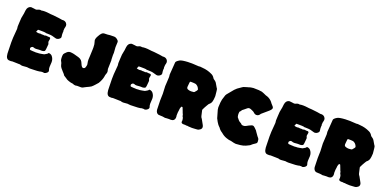

<svg xmlns="http://www.w3.org/2000/svg" viewBox="-8 -1834 5688 2833"><g transform="rotate(20 2836.5 -417.5)"><path d="M324.7 24.4C308.6 24.4 296.9 22.5 288.6 18.6C284.7 16.6 280.8 15.6 277.3 15.6C274.9 15.6 272.9 16.1 271 16.6C271 16.6 184.1 14.2 184.1 14.2C175.8 13.7 167 13.7 158.7 13.7C151.9 13.7 145 14.6 138.7 17.1C129.4 16.6 120.6 16.1 112.8 16.1C77.6 16.1 57.6 -12.2 53.2 -69.3C53.2 -69.3 51.8 -115.2 51.8 -115.2C49.8 -158.7 48.8 -202.6 48.8 -246.6C48.8 -295.4 51.3 -344.2 56.6 -393.6C56.6 -393.6 62 -461.9 62 -461.9C62 -468.3 61.5 -474.1 60.1 -480.5C58.6 -486.3 58.1 -491.7 58.1 -497.1C58.1 -497.1 58.1 -500.5 58.1 -500.5C60.1 -522 61 -543.5 61 -565.4C62 -616.7 66.9 -657.2 75.2 -686.5C79.1 -702.1 81.5 -718.3 82.5 -734.4C82.5 -734.4 85.9 -761.7 85.9 -761.7C91.8 -803.2 112.3 -827.1 147 -833.5C153.3 -833.5 159.7 -833 167 -831.5C176.3 -829.6 185.5 -828.6 194.3 -828.6C204.1 -826.2 213.4 -824.7 221.7 -824.7C233.4 -824.7 243.7 -827.1 252.4 -832.5C255.9 -835 260.7 -837.4 268.1 -838.9C268.1 -838.9 273.4 -839.8 273.4 -839.8C277.8 -841.3 282.7 -841.8 287.6 -841.8C293.5 -841.8 299.3 -840.8 305.7 -838.9C320.8 -842.3 338.9 -843.8 358.9 -843.8C379.9 -843.8 403.3 -841.8 429.2 -838.4C436.5 -838.4 443.8 -837.4 452.1 -835.4C467.3 -835.4 482.9 -834.5 498.5 -832.5C515.6 -831.1 545.4 -827.6 587.9 -822.3C619.1 -816.4 636.7 -813.5 640.6 -813.5C640.6 -813.5 654.8 -814.5 654.8 -814.5C677.2 -814.5 695.3 -806.6 709 -791C719.2 -779.8 724.6 -766.1 724.6 -750.5C724.6 -742.7 723.1 -734.4 720.7 -725.6C717.3 -716.8 715.3 -708 715.3 -699.2C715.3 -689 714.8 -678.7 713.4 -668.5C715.8 -664.1 716.8 -659.2 716.8 -652.8C716.8 -649.4 715.8 -647 714.4 -645.5C714.4 -645.5 714.4 -612.3 714.4 -612.3C714.4 -605 715.3 -598.1 716.8 -591.3C718.3 -584 719.2 -577.6 719.2 -572.3C719.2 -562 714.4 -553.2 705.1 -544.9C695.3 -536.6 686.5 -531.2 678.7 -528.3C670.4 -524.9 663.6 -523.4 657.7 -523.4C651.9 -523.4 646 -524.4 639.6 -526.4C599.6 -540.5 564.5 -547.4 534.2 -547.4C521.5 -547.4 508.8 -547.9 495.6 -548.8C495.6 -548.8 491.2 -548.3 491.2 -548.3C484.9 -548.3 478 -549.8 471.2 -553.2C460 -555.2 431.6 -556.2 386.2 -556.2C386.2 -556.2 358.4 -555.7 358.4 -555.7C356.9 -555.2 355.5 -553.7 354 -551.3C352.5 -548.8 350.1 -543 347.2 -534.7C343.8 -526.4 341.3 -520.5 339.8 -517.6C358.9 -512.2 373.5 -509.8 383.8 -509.8C391.1 -509.8 397.9 -510.7 405.3 -512.2C407.7 -512.7 410.2 -513.2 412.6 -513.2C418 -510.7 425.8 -509.8 436 -509.8C440.9 -509.8 446.8 -510.3 453.1 -510.7C461.9 -509.3 468.3 -508.3 472.2 -508.3C472.2 -508.3 476.6 -508.3 476.6 -508.3C481 -508.3 485.8 -509.8 490.7 -513.2C494.1 -513.7 497.1 -513.7 500.5 -513.7C511.7 -513.7 523.4 -512.2 535.6 -509.8C539.1 -510.3 542.5 -510.7 545.4 -510.7C561.5 -510.7 569.3 -503.4 569.3 -488.8C569.3 -482.4 567.9 -475.1 565.4 -467.8C563 -460.4 561.5 -453.1 561.5 -446.3C561.5 -437 564 -428.2 568.8 -419.9C571.8 -415.5 573.2 -411.1 573.2 -406.7C571.8 -394.5 570.8 -382.8 570.3 -370.6C569.8 -356.4 568.4 -342.3 566.4 -328.1C564.5 -314 562 -303.7 558.6 -296.9C551.3 -291 543.5 -287.1 534.7 -285.6C525.9 -283.7 520 -282.7 517.1 -282.7C506.8 -282.7 497.6 -283.2 489.3 -283.7C480 -283.2 472.7 -283.2 466.3 -283.2C460.9 -283.2 455.6 -282.7 450.2 -281.7C442.9 -280.3 433.6 -279.8 423.3 -279.8C408.2 -279.8 396 -282.2 386.7 -287.1C381.8 -288.6 377 -289.6 372.1 -289.6C365.7 -289.6 359.4 -287.1 353.5 -282.2C344.2 -275.4 339.4 -267.6 339.4 -258.8C339.4 -254.9 340.3 -250.5 341.8 -246.1C344.7 -239.7 348.1 -235.8 351.6 -235.4C355 -234.9 357.9 -234.4 360.4 -234.4C364.7 -234.4 369.6 -233.9 374.5 -233.4C379.4 -232.4 384.8 -231.9 390.6 -231.9C401.4 -231.9 410.6 -231.4 418.9 -231C426.8 -230 433.1 -229.5 438.5 -229.5C447.8 -229.5 459 -230.5 471.7 -231.9C479 -232.4 483.4 -232.4 485.8 -232.4C485.8 -232.4 488.3 -231.9 488.3 -231.9C498.5 -232.4 509.8 -233.9 522.9 -237.3C536.1 -240.7 550.3 -243.2 565.9 -245.6C571.3 -248 577.6 -251.5 584 -255.9C590.3 -260.3 596.2 -263.7 602.1 -266.6C607.9 -269 612.8 -274.4 617.2 -281.7C619.1 -285.2 622.6 -286.6 627.4 -286.6C636.2 -286.6 646 -283.7 657.2 -278.3C665.5 -273.9 672.4 -268.6 677.7 -262.2C698.2 -237.8 708.5 -208.5 708.5 -174.8C708 -161.1 707.5 -147.5 706.1 -133.3C704.6 -121.1 704.1 -108.9 704.1 -96.7C704.1 -78.1 707 -61 713.4 -45.9C714.8 -42.5 715.3 -39.1 715.3 -35.6C715.3 -26.9 710.9 -18.1 702.6 -9.8C691.4 1.5 677.7 9.3 661.1 13.2C652.8 12.7 645 11.7 636.7 9.3C627.4 9.8 619.6 10.3 613.3 10.3C606.9 10.3 601.1 11.7 595.7 14.6C582.5 16.1 571.8 17.6 564.5 18.6C556.6 19.5 551.8 20 549.8 20C538.1 20 520.5 20.5 496.6 22C472.7 23.4 453.1 23.9 438 23.9C427.2 23.9 416 22.9 404.3 21C401.9 19.5 399.4 19 396 19C389.6 19 381.8 19.5 372.6 20.5C354 22.9 337.9 24.4 324.7 24.4Z M1111.3 17.6C1106 15.6 1099.6 14.6 1092.8 14.6C1087.4 14.6 1082 13.7 1076.7 12.2C1055.2 6.8 1035.2 -0.5 1016.1 -8.8C1003.9 -15.1 992.7 -22.9 981.9 -31.2C970.7 -39.6 963.4 -43.9 960 -45.4C956.5 -46.4 954.1 -47.4 953.1 -48.8C940.9 -67.4 926.3 -84.5 910.2 -100.6C897 -113.8 885.3 -127.4 874.5 -142.1C863.3 -156.7 856 -173.8 852.1 -192.9C850.6 -204.1 847.2 -213.9 841.8 -223.1C832 -238.3 826.7 -252.4 825.7 -265.1C824.2 -277.8 823.7 -289.1 823.7 -298.3C823.7 -305.7 824.2 -313 824.7 -320.3C824.7 -335.9 829.6 -348.6 839.4 -358.4C843.3 -361.8 847.2 -365.7 850.6 -369.6C860.4 -380.9 870.6 -390.1 881.8 -397.5C892.6 -404.3 905.3 -407.7 920.4 -407.7C953.6 -406.2 993.2 -397.9 1039.6 -382.8C1039.6 -382.8 1055.2 -378.4 1055.2 -378.4C1075.7 -372.1 1091.8 -362.8 1103.5 -350.1C1114.7 -337.4 1124 -321.8 1130.4 -303.2C1144 -269.5 1158.2 -252.4 1172.4 -252.4C1190.9 -252.4 1202.6 -261.7 1207 -279.8C1212.4 -295.9 1215.3 -309.1 1215.3 -319.3C1215.3 -326.2 1214.4 -333.5 1211.9 -341.8C1208 -358.4 1206.1 -375.5 1206.1 -393.6C1206.1 -402.8 1206.5 -411.6 1207.5 -420.9C1208 -430.2 1208.5 -439 1209 -447.8C1209 -456.5 1210.4 -494.1 1213.4 -560.1C1213.4 -560.1 1213.9 -588.9 1213.9 -588.9C1213.9 -624 1210 -652.3 1201.7 -674.3C1197.8 -684.6 1195.8 -693.8 1195.8 -703.1C1195.8 -709.5 1196.8 -715.3 1198.7 -721.7C1203.1 -736.8 1209 -751 1217.3 -764.6C1242.7 -813 1267.1 -837.4 1291 -837.4C1291 -837.4 1292 -837.4 1292 -837.4C1335.4 -837.9 1365.7 -839.8 1381.8 -843.3C1386.7 -844.2 1407.7 -844.7 1445.3 -844.7C1456.5 -844.7 1466.8 -842.3 1476.6 -837.4C1490.7 -831.1 1502.9 -821.3 1513.7 -808.1C1519 -801.3 1522 -793.5 1522 -785.2C1522 -771.5 1521.5 -758.8 1520.5 -747.1C1519 -732.9 1518.6 -718.3 1518.6 -704.1C1519 -689 1520 -673.3 1522 -658.2C1523.9 -640.6 1524.9 -627 1524.9 -617.7C1524.9 -617.7 1522.9 -583 1522.9 -583C1522.9 -541.5 1523.4 -518.1 1524.9 -513.7C1526.4 -508.8 1526.9 -503.9 1527.3 -499.5C1524.9 -426.8 1523.9 -381.8 1523.4 -364.7C1523.4 -359.4 1524.4 -353.5 1526.9 -348.1C1530.3 -337.4 1531.7 -328.1 1531.7 -320.8C1531.7 -308.6 1528.8 -296.9 1523.4 -285.2C1518.1 -272 1514.6 -257.3 1513.2 -242.2C1507.8 -207 1492.2 -168 1466.8 -125.5C1460.4 -116.2 1447.3 -101.6 1428.2 -82C1413.1 -64.9 1398.4 -50.8 1384.8 -39.6C1374.5 -32.2 1363.3 -26.4 1351.1 -21C1346.7 -19 1341.8 -17.1 1336.9 -14.6C1332 -12.2 1326.7 -9.8 1321.3 -7.3C1311.5 -3.4 1301.8 1.5 1292.5 7.3C1274.4 19.5 1258.8 25.9 1245.6 25.9C1245.6 25.9 1181.2 25.4 1181.2 25.4C1172.4 27.8 1163.6 29.3 1154.8 29.3C1139.6 29.3 1125.5 25.4 1111.3 17.6Z M1905.3 24.4C1889.2 24.4 1877.4 22.5 1869.1 18.6C1865.2 16.6 1861.3 15.6 1857.9 15.6C1855.5 15.6 1853.5 16.1 1851.6 16.6C1851.6 16.6 1764.6 14.2 1764.6 14.2C1756.3 13.7 1747.6 13.7 1739.3 13.7C1732.4 13.7 1725.6 14.6 1719.2 17.1C1710 16.6 1701.2 16.1 1693.4 16.1C1658.2 16.1 1638.2 -12.2 1633.8 -69.3C1633.8 -69.3 1632.3 -115.2 1632.3 -115.2C1630.4 -158.7 1629.4 -202.6 1629.4 -246.6C1629.4 -295.4 1631.8 -344.2 1637.2 -393.6C1637.2 -393.6 1642.6 -461.9 1642.6 -461.9C1642.6 -468.3 1642.1 -474.1 1640.6 -480.5C1639.2 -486.3 1638.7 -491.7 1638.7 -497.1C1638.7 -497.1 1638.7 -500.5 1638.7 -500.5C1640.6 -522 1641.6 -543.5 1641.6 -565.4C1642.6 -616.7 1647.5 -657.2 1655.8 -686.5C1659.7 -702.1 1662.1 -718.3 1663.1 -734.4C1663.1 -734.4 1666.5 -761.7 1666.5 -761.7C1672.4 -803.2 1692.9 -827.1 1727.5 -833.5C1733.9 -833.5 1740.2 -833 1747.6 -831.5C1756.8 -829.6 1766.1 -828.6 1774.9 -828.6C1784.7 -826.2 1793.9 -824.7 1802.2 -824.7C1814 -824.7 1824.2 -827.1 1833 -832.5C1836.4 -835 1841.3 -837.4 1848.6 -838.9C1848.6 -838.9 1854 -839.8 1854 -839.8C1858.4 -841.3 1863.3 -841.8 1868.2 -841.8C1874 -841.8 1879.9 -840.8 1886.2 -838.9C1901.4 -842.3 1919.4 -843.8 1939.5 -843.8C1960.4 -843.8 1983.9 -841.8 2009.8 -838.4C2017.1 -838.4 2024.4 -837.4 2032.7 -835.4C2047.9 -835.4 2063.5 -834.5 2079.1 -832.5C2096.2 -831.1 2126 -827.6 2168.5 -822.3C2199.7 -816.4 2217.3 -813.5 2221.2 -813.5C2221.2 -813.5 2235.4 -814.5 2235.4 -814.5C2257.8 -814.5 2275.9 -806.6 2289.6 -791C2299.8 -779.8 2305.2 -766.1 2305.2 -750.5C2305.2 -742.7 2303.7 -734.4 2301.3 -725.6C2297.9 -716.8 2295.9 -708 2295.9 -699.2C2295.9 -689 2295.4 -678.7 2293.9 -668.5C2296.4 -664.1 2297.4 -659.2 2297.4 -652.8C2297.4 -649.4 2296.4 -647 2294.9 -645.5C2294.9 -645.5 2294.9 -612.3 2294.9 -612.3C2294.9 -605 2295.9 -598.1 2297.4 -591.3C2298.8 -584 2299.8 -577.6 2299.8 -572.3C2299.8 -562 2294.9 -553.2 2285.6 -544.9C2275.9 -536.6 2267.1 -531.2 2259.3 -528.3C2251 -524.9 2244.1 -523.4 2238.3 -523.4C2232.4 -523.4 2226.6 -524.4 2220.2 -526.4C2180.2 -540.5 2145 -547.4 2114.7 -547.4C2102.1 -547.4 2089.4 -547.9 2076.2 -548.8C2076.2 -548.8 2071.8 -548.3 2071.8 -548.3C2065.4 -548.3 2058.6 -549.8 2051.8 -553.2C2040.5 -555.2 2012.2 -556.2 1966.8 -556.2C1966.8 -556.2 1939 -555.7 1939 -555.7C1937.5 -555.2 1936 -553.7 1934.6 -551.3C1933.1 -548.8 1930.7 -543 1927.7 -534.7C1924.3 -526.4 1921.9 -520.5 1920.4 -517.6C1939.5 -512.2 1954.1 -509.8 1964.4 -509.8C1971.7 -509.8 1978.5 -510.7 1985.8 -512.2C1988.3 -512.7 1990.7 -513.2 1993.2 -513.2C1998.5 -510.7 2006.3 -509.8 2016.6 -509.8C2021.5 -509.8 2027.3 -510.3 2033.7 -510.7C2042.5 -509.3 2048.8 -508.3 2052.7 -508.3C2052.7 -508.3 2057.1 -508.3 2057.1 -508.3C2061.5 -508.3 2066.4 -509.8 2071.3 -513.2C2074.7 -513.7 2077.6 -513.7 2081.1 -513.7C2092.3 -513.7 2104 -512.2 2116.2 -509.8C2119.6 -510.3 2123 -510.7 2126 -510.7C2142.1 -510.7 2149.9 -503.4 2149.9 -488.8C2149.9 -482.4 2148.4 -475.1 2146 -467.8C2143.6 -460.4 2142.1 -453.1 2142.1 -446.3C2142.1 -437 2144.5 -428.2 2149.4 -419.9C2152.3 -415.5 2153.8 -411.1 2153.8 -406.7C2152.3 -394.5 2151.4 -382.8 2150.9 -370.6C2150.4 -356.4 2148.9 -342.3 2147 -328.1C2145 -314 2142.6 -303.7 2139.2 -296.9C2131.8 -291 2124 -287.1 2115.2 -285.6C2106.4 -283.7 2100.6 -282.7 2097.7 -282.7C2087.4 -282.7 2078.1 -283.2 2069.8 -283.7C2060.5 -283.2 2053.2 -283.2 2046.9 -283.2C2041.5 -283.2 2036.1 -282.7 2030.8 -281.7C2023.4 -280.3 2014.2 -279.8 2003.9 -279.8C1988.8 -279.8 1976.6 -282.2 1967.3 -287.1C1962.4 -288.6 1957.5 -289.6 1952.6 -289.6C1946.3 -289.6 1939.9 -287.1 1934.1 -282.2C1924.8 -275.4 1919.9 -267.6 1919.9 -258.8C1919.9 -254.9 1920.9 -250.5 1922.4 -246.1C1925.3 -239.7 1928.7 -235.8 1932.1 -235.4C1935.5 -234.9 1938.5 -234.4 1940.9 -234.4C1945.3 -234.4 1950.2 -233.9 1955.1 -233.4C1960 -232.4 1965.3 -231.9 1971.2 -231.9C1981.9 -231.9 1991.2 -231.4 1999.5 -231C2007.3 -230 2013.7 -229.5 2019 -229.5C2028.3 -229.5 2039.6 -230.5 2052.2 -231.9C2059.6 -232.4 2064 -232.4 2066.4 -232.4C2066.4 -232.4 2068.8 -231.9 2068.8 -231.9C2079.1 -232.4 2090.3 -233.9 2103.5 -237.3C2116.7 -240.7 2130.9 -243.2 2146.5 -245.6C2151.9 -248 2158.2 -251.5 2164.6 -255.9C2170.9 -260.3 2176.8 -263.7 2182.6 -266.6C2188.5 -269 2193.4 -274.4 2197.8 -281.7C2199.7 -285.2 2203.1 -286.6 2208 -286.6C2216.8 -286.6 2226.6 -283.7 2237.8 -278.3C2246.1 -273.9 2252.9 -268.6 2258.3 -262.2C2278.8 -237.8 2289.1 -208.5 2289.1 -174.8C2288.6 -161.1 2288.1 -147.5 2286.6 -133.3C2285.2 -121.1 2284.7 -108.9 2284.7 -96.7C2284.7 -78.1 2287.6 -61 2293.9 -45.9C2295.4 -42.5 2295.9 -39.1 2295.9 -35.6C2295.9 -26.9 2291.5 -18.1 2283.2 -9.8C2272 1.5 2258.3 9.3 2241.7 13.2C2233.4 12.7 2225.6 11.7 2217.3 9.3C2208 9.8 2200.2 10.3 2193.8 10.3C2187.5 10.3 2181.6 11.7 2176.3 14.6C2163.1 16.1 2152.3 17.6 2145 18.6C2137.2 19.5 2132.3 20 2130.4 20C2118.7 20 2101.1 20.5 2077.1 22C2053.2 23.4 2033.7 23.9 2018.6 23.9C2007.8 23.9 1996.6 22.9 1984.9 21C1982.4 19.5 1980 19 1976.6 19C1970.2 19 1962.4 19.5 1953.1 20.5C1934.6 22.9 1918.5 24.4 1905.3 24.4Z M2928.2 26.4C2922.9 24.4 2917.5 23.4 2911.1 23.4C2907.2 23.4 2903.8 23.4 2901.4 23.9C2898.4 24.4 2896.5 24.9 2895 24.9C2892.1 24.9 2888.7 24.4 2885.3 22.9C2881.8 21.5 2877.9 21 2874.5 21C2874.5 21 2870.1 21.5 2870.1 21.5C2870.1 21.5 2855.5 22 2855.5 22C2827.1 22 2813 13.2 2813 -4.9C2813 -8.8 2813.5 -13.2 2814.9 -17.6C2814.9 -17.6 2815.4 -23.4 2815.4 -23.4C2815.4 -35.6 2813 -50.3 2808.6 -66.4C2799.3 -79.1 2794.4 -89.8 2794.4 -98.6C2794.4 -102.1 2793.5 -107.4 2791 -114.3C2788.6 -121.1 2786.1 -125.5 2783.7 -127.4C2779.8 -138.7 2776.4 -148.4 2772.9 -156.7C2766.1 -172.9 2759.8 -188.5 2754.4 -203.6C2752.9 -210 2749.5 -212.9 2745.1 -212.9C2745.1 -212.9 2742.2 -212.4 2742.2 -212.4C2742.2 -212.4 2736.8 -213.9 2736.8 -213.9C2736.8 -213.9 2735.4 -213.4 2735.4 -213.4C2731 -210 2727.5 -204.1 2725.1 -194.8C2719.7 -182.6 2717.3 -168.5 2717.3 -152.3C2717.3 -142.1 2715.3 -129.4 2711.9 -114.3C2711.4 -102.1 2710.9 -91.8 2710.9 -83C2710.9 -83 2710.4 -67.4 2710.4 -67.4C2711.9 -62 2712.9 -56.2 2712.9 -50.8C2712.9 -50.8 2713.4 -39.1 2713.4 -39.1C2713.4 -18.1 2707.5 -2.4 2695.3 8.8C2684.1 18.6 2669.4 23.4 2650.4 23.4C2646 23.4 2641.1 22.9 2636.2 22.5C2630.9 22 2625.5 22 2620.1 22C2612.8 22 2606 22.5 2599.1 22.9C2592.3 23.4 2585.4 23.9 2579.1 23.9C2579.1 23.9 2560.1 25.9 2560.1 25.9C2554.7 25.9 2550.3 24.9 2545.9 22.9C2529.8 19.5 2508.8 17.6 2482.9 17.6C2473.6 17.6 2464.4 17.1 2455.1 15.6C2431.2 8.8 2416 -11.2 2410.6 -44.4C2410.6 -44.4 2406.7 -187.5 2406.7 -187.5C2406.7 -208 2407.2 -228.5 2408.2 -249C2409.2 -264.6 2409.7 -280.3 2409.7 -296.4C2409.7 -318.4 2408.7 -340.8 2406.7 -363.3C2405.3 -380.9 2404.3 -398.4 2404.3 -416C2404.3 -438.5 2405.8 -460.9 2408.2 -482.9C2410.6 -508.8 2412.1 -535.2 2412.1 -561.5C2411.6 -567.9 2411.1 -574.7 2410.2 -581.1C2408.7 -587.4 2408.2 -594.2 2408.2 -600.6C2408.2 -606.4 2410.2 -629.9 2413.6 -671.4C2418.5 -719.7 2420.9 -753.4 2420.9 -773.4C2420.9 -781.2 2421.4 -788.1 2422.4 -794.4C2424.8 -808.1 2441.9 -824.2 2473.6 -842.8C2493.7 -854 2536.1 -861.3 2602.1 -864.7C2602.1 -864.7 2612.3 -864.3 2612.3 -864.3C2630.9 -864.7 2645.5 -865.2 2656.7 -865.2C2665 -865.2 2671.4 -865.2 2675.3 -864.7C2706.1 -862.3 2737.3 -860.4 2768.6 -859.4C2774.4 -859.4 2780.3 -859.9 2786.1 -861.3C2786.1 -861.3 2790 -861.8 2790 -861.8C2796.4 -861.8 2810.5 -860.4 2832.5 -857.4C2883.3 -854 2931.6 -841.3 2977.5 -819.3C3001.5 -809.6 3020.5 -792.5 3034.2 -767.6C3038.6 -760.7 3044.9 -754.9 3053.7 -750.5C3061.5 -745.6 3067.4 -741.2 3071.8 -736.8C3083 -726.1 3089.8 -717.3 3092.3 -710.9C3092.3 -710.9 3125.5 -654.3 3125.5 -654.3C3130.9 -648.9 3135.3 -641.6 3137.7 -631.3C3140.1 -621.1 3141.6 -612.3 3141.6 -605.5C3141.6 -591.3 3143.1 -578.6 3145.5 -567.4C3147.9 -555.7 3149.4 -543 3149.4 -529.8C3149.4 -529.8 3147.9 -507.3 3147.9 -507.3C3147.5 -485.4 3144 -463.9 3138.7 -442.9C3133.3 -421.9 3120.6 -403.8 3100.6 -388.2C3100.1 -387.7 3099.1 -386.7 3098.1 -386.2C3096.7 -385.7 3090.8 -376 3080.6 -357.9C3065.4 -332.5 3051.3 -306.6 3039.1 -279.8C3037.6 -277.3 3037.1 -274.4 3037.1 -271C3037.1 -266.6 3039.6 -256.3 3043.9 -240.7C3053.2 -191.9 3061.5 -164.1 3068.8 -157.2C3072.8 -153.8 3080.1 -141.6 3090.8 -121.1C3101.6 -100.6 3111.3 -83 3120.1 -67.9C3127.4 -56.6 3130.9 -44.9 3130.9 -32.7C3130.9 -15.6 3123 -2 3107.4 7.8C3092.3 19 3079.6 24.4 3068.8 24.4C3060.5 24.4 3048.3 25.4 3031.2 26.9C3014.2 28.3 2999 29.3 2985.4 29.3C2975.1 29.3 2956.1 28.3 2928.2 26.4ZM2814.5 -475.6C2826.2 -475.6 2834.5 -477.5 2839.4 -481C2862.3 -505.9 2874 -521.5 2874.5 -526.9C2874.5 -526.9 2875 -531.2 2875 -531.2C2875 -533.7 2874.5 -535.6 2873.5 -537.6C2865.2 -560.5 2852.1 -578.1 2834.5 -589.4C2827.1 -595.7 2817.9 -599.6 2807.6 -601.1C2790.5 -603.5 2768.1 -604.5 2740.7 -604.5C2735.4 -604.5 2731.4 -604 2728 -602.5C2724.6 -601.1 2721.2 -577.1 2717.8 -530.8C2717.3 -525.4 2716.8 -521 2716.8 -516.6C2716.8 -504.9 2719.2 -496.6 2724.6 -492.2C2728 -486.8 2737.3 -482.4 2752.4 -478.5C2764.2 -475.1 2776.4 -473.6 2789.6 -473.6C2797.4 -473.6 2805.7 -474.1 2814.5 -475.6Z M3591.8 12.7C3571.8 12.7 3546.4 7.3 3516.1 -3.9C3485.4 -14.6 3456.5 -31.7 3429.7 -55.7C3401.9 -72.8 3381.8 -91.8 3368.7 -113.8C3365.2 -118.7 3360.8 -123 3355.5 -126.5C3345.2 -134.8 3331.1 -153.3 3313 -183.1C3307.1 -193.4 3301.8 -203.1 3296.9 -213.4C3292 -223.6 3289.1 -229.5 3287.6 -231C3286.1 -232.4 3274.4 -272.9 3252.4 -353C3249.5 -372.6 3248 -384.8 3247.6 -390.1C3249.5 -449.7 3253.4 -491.7 3259.8 -515.6C3268.1 -537.6 3273.9 -555.7 3276.9 -569.8C3279.8 -584 3285.6 -597.2 3294.4 -609.4C3313.5 -634.3 3341.8 -668 3378.4 -710.9C3399.4 -734.4 3423.8 -753.9 3450.7 -770C3460 -776.4 3469.2 -782.7 3478.5 -789.1C3488.8 -796.4 3499.5 -800.8 3509.8 -803.2C3518.1 -804.7 3533.7 -809.6 3556.6 -817.4C3565.9 -818.8 3574.7 -821.3 3583.5 -825.7C3585.9 -826.7 3587.9 -827.1 3590.3 -827.1C3592.8 -827.1 3598.6 -828.1 3608.9 -830.6C3619.1 -832.5 3628.9 -834 3639.2 -834.5C3705.6 -834.5 3750 -831.5 3772.9 -825.7C3794.4 -818.4 3818.8 -808.1 3846.7 -794.9C3862.8 -791.5 3878.4 -785.6 3892.6 -778.3C3922.9 -762.2 3947.3 -740.2 3965.3 -711.4C3970.2 -704.1 3976.1 -697.8 3983.4 -691.4C3999 -677.2 4006.8 -664.1 4006.8 -651.4C4006.8 -638.2 3995.1 -621.1 3971.2 -600.1C3947.3 -579.1 3914.1 -550.3 3870.6 -513.7C3856.4 -487.8 3837.4 -475.1 3813.5 -475.1C3797.4 -475.1 3782.2 -481.9 3768.1 -495.6C3760.7 -502.9 3752.9 -508.3 3744.6 -511.7C3738.3 -514.2 3732.4 -517.1 3726.6 -520C3709.5 -528.8 3695.3 -533.2 3683.1 -533.2C3669.9 -533.2 3655.3 -525.4 3640.1 -510.3C3634.3 -505.9 3629.9 -502 3626.5 -498.5C3620.6 -493.2 3614.3 -487.8 3607.4 -483.4C3596.2 -476.6 3587.9 -468.8 3583.5 -459.5C3578.6 -450.2 3571.8 -441.9 3562.5 -434.1C3560.5 -416 3559.6 -404.8 3559.6 -400.4C3559.6 -386.7 3562 -370.6 3566.9 -351.6C3578.1 -337.4 3588.4 -324.7 3597.2 -314.5C3604.5 -305.2 3614.7 -297.4 3627.9 -290C3636.2 -287.6 3647 -279.3 3659.7 -265.6C3666 -262.2 3675.3 -260.7 3686.5 -260.7C3701.2 -260.7 3714.8 -264.2 3727.1 -271.5C3750.5 -285.6 3774.9 -297.4 3800.3 -307.6C3805.7 -310.1 3811 -311 3816.4 -311C3829.6 -311 3842.8 -303.7 3856 -289.6C3856 -289.6 3867.7 -277.8 3867.7 -277.8C3881.3 -266.6 3891.6 -253.9 3898.9 -239.7C3898.9 -239.7 3937.5 -185.1 3937.5 -185.1C3943.4 -178.7 3949.2 -171.9 3954.6 -165C3963.9 -152.8 3968.3 -135.7 3968.3 -114.3C3968.3 -108.4 3967.8 -103 3966.8 -97.7C3965.3 -92.3 3962.4 -87.9 3957.5 -84C3952.6 -79.6 3947.3 -75.7 3941.9 -72.3C3936 -68.8 3930.7 -65.4 3926.3 -62C3923.3 -59.6 3920.4 -57.6 3917 -55.7C3911.6 -52.2 3906.7 -48.8 3902.3 -44.4C3893.6 -34.7 3884.3 -27.3 3875 -22C3865.7 -16.6 3849.1 -8.8 3825.7 2C3802.2 12.7 3774.4 20 3742.7 23.4C3710.4 27.3 3687.5 29.3 3673.8 29.3C3660.6 29.3 3633.3 23.9 3591.8 12.7Z M4380.4 24.4C4364.3 24.4 4352.5 22.5 4344.2 18.6C4340.3 16.6 4336.4 15.6 4333 15.6C4330.6 15.6 4328.6 16.1 4326.7 16.6C4326.7 16.6 4239.7 14.2 4239.7 14.2C4231.4 13.7 4222.7 13.7 4214.4 13.7C4207.5 13.7 4200.7 14.6 4194.3 17.1C4185.1 16.6 4176.3 16.1 4168.5 16.1C4133.3 16.1 4113.3 -12.2 4108.9 -69.3C4108.9 -69.3 4107.4 -115.2 4107.4 -115.2C4105.5 -158.7 4104.5 -202.6 4104.5 -246.6C4104.5 -295.4 4106.9 -344.2 4112.3 -393.6C4112.3 -393.6 4117.7 -461.9 4117.7 -461.9C4117.7 -468.3 4117.2 -474.1 4115.7 -480.5C4114.3 -486.3 4113.8 -491.7 4113.8 -497.1C4113.8 -497.1 4113.8 -500.5 4113.8 -500.5C4115.7 -522 4116.7 -543.5 4116.7 -565.4C4117.7 -616.7 4122.6 -657.2 4130.9 -686.5C4134.8 -702.1 4137.2 -718.3 4138.2 -734.4C4138.2 -734.4 4141.6 -761.7 4141.6 -761.7C4147.5 -803.2 4168 -827.1 4202.6 -833.5C4209 -833.5 4215.3 -833 4222.7 -831.5C4231.9 -829.6 4241.2 -828.6 4250 -828.6C4259.8 -826.2 4269 -824.7 4277.3 -824.7C4289.1 -824.7 4299.3 -827.1 4308.1 -832.5C4311.5 -835 4316.4 -837.4 4323.7 -838.9C4323.7 -838.9 4329.1 -839.8 4329.1 -839.8C4333.5 -841.3 4338.4 -841.8 4343.3 -841.8C4349.1 -841.8 4355 -840.8 4361.3 -838.9C4376.5 -842.3 4394.5 -843.8 4414.6 -843.8C4435.5 -843.8 4459 -841.8 4484.9 -838.4C4492.2 -838.4 4499.5 -837.4 4507.8 -835.4C4522.9 -835.4 4538.6 -834.5 4554.2 -832.5C4571.3 -831.1 4601.1 -827.6 4643.6 -822.3C4674.8 -816.4 4692.4 -813.5 4696.3 -813.5C4696.3 -813.5 4710.4 -814.5 4710.4 -814.5C4732.9 -814.5 4751 -806.6 4764.6 -791C4774.9 -779.8 4780.3 -766.1 4780.3 -750.5C4780.3 -742.7 4778.8 -734.4 4776.4 -725.6C4772.9 -716.8 4771 -708 4771 -699.2C4771 -689 4770.5 -678.7 4769 -668.5C4771.5 -664.1 4772.5 -659.2 4772.5 -652.8C4772.5 -649.4 4771.5 -647 4770 -645.5C4770 -645.5 4770 -612.3 4770 -612.3C4770 -605 4771 -598.1 4772.5 -591.3C4773.9 -584 4774.9 -577.6 4774.9 -572.3C4774.9 -562 4770 -553.2 4760.7 -544.9C4751 -536.6 4742.2 -531.2 4734.4 -528.3C4726.1 -524.9 4719.2 -523.4 4713.4 -523.4C4707.5 -523.4 4701.7 -524.4 4695.3 -526.4C4655.3 -540.5 4620.1 -547.4 4589.8 -547.4C4577.1 -547.4 4564.5 -547.9 4551.3 -548.8C4551.3 -548.8 4546.9 -548.3 4546.9 -548.3C4540.5 -548.3 4533.7 -549.8 4526.9 -553.2C4515.6 -555.2 4487.3 -556.2 4441.9 -556.2C4441.9 -556.2 4414.1 -555.7 4414.1 -555.7C4412.6 -555.2 4411.1 -553.7 4409.7 -551.3C4408.2 -548.8 4405.8 -543 4402.8 -534.7C4399.4 -526.4 4397 -520.5 4395.5 -517.6C4414.6 -512.2 4429.2 -509.8 4439.5 -509.8C4446.8 -509.8 4453.6 -510.7 4460.9 -512.2C4463.4 -512.7 4465.8 -513.2 4468.3 -513.2C4473.6 -510.7 4481.4 -509.8 4491.7 -509.8C4496.6 -509.8 4502.4 -510.3 4508.8 -510.7C4517.6 -509.3 4523.9 -508.3 4527.8 -508.3C4527.8 -508.3 4532.2 -508.3 4532.2 -508.3C4536.6 -508.3 4541.5 -509.8 4546.4 -513.2C4549.8 -513.7 4552.7 -513.7 4556.2 -513.7C4567.4 -513.7 4579.1 -512.2 4591.3 -509.8C4594.7 -510.3 4598.1 -510.7 4601.1 -510.7C4617.2 -510.7 4625 -503.4 4625 -488.8C4625 -482.4 4623.5 -475.1 4621.1 -467.8C4618.7 -460.4 4617.2 -453.1 4617.2 -446.3C4617.2 -437 4619.6 -428.2 4624.5 -419.9C4627.4 -415.5 4628.9 -411.1 4628.9 -406.7C4627.4 -394.5 4626.5 -382.8 4626 -370.6C4625.5 -356.4 4624 -342.3 4622.1 -328.1C4620.1 -314 4617.7 -303.7 4614.3 -296.9C4606.9 -291 4599.1 -287.1 4590.3 -285.6C4581.5 -283.7 4575.7 -282.7 4572.8 -282.7C4562.5 -282.7 4553.2 -283.2 4544.9 -283.7C4535.6 -283.2 4528.3 -283.2 4522 -283.2C4516.6 -283.2 4511.2 -282.7 4505.9 -281.7C4498.5 -280.3 4489.3 -279.8 4479 -279.8C4463.9 -279.8 4451.7 -282.2 4442.4 -287.1C4437.5 -288.6 4432.6 -289.6 4427.7 -289.6C4421.4 -289.6 4415 -287.1 4409.2 -282.2C4399.9 -275.4 4395 -267.6 4395 -258.8C4395 -254.9 4396 -250.5 4397.5 -246.1C4400.4 -239.7 4403.8 -235.8 4407.2 -235.4C4410.6 -234.9 4413.6 -234.4 4416 -234.4C4420.4 -234.4 4425.3 -233.9 4430.2 -233.4C4435.1 -232.4 4440.4 -231.9 4446.3 -231.9C4457 -231.9 4466.3 -231.4 4474.6 -231C4482.4 -230 4488.8 -229.5 4494.1 -229.5C4503.4 -229.5 4514.6 -230.5 4527.3 -231.9C4534.7 -232.4 4539.1 -232.4 4541.5 -232.4C4541.5 -232.4 4543.9 -231.9 4543.9 -231.9C4554.2 -232.4 4565.4 -233.9 4578.6 -237.3C4591.8 -240.7 4606 -243.2 4621.6 -245.6C4627 -248 4633.3 -251.5 4639.6 -255.9C4646 -260.3 4651.9 -263.7 4657.7 -266.6C4663.6 -269 4668.5 -274.4 4672.9 -281.7C4674.8 -285.2 4678.2 -286.6 4683.1 -286.6C4691.9 -286.6 4701.7 -283.7 4712.9 -278.3C4721.2 -273.9 4728 -268.6 4733.4 -262.2C4753.9 -237.8 4764.2 -208.5 4764.2 -174.8C4763.7 -161.1 4763.2 -147.5 4761.7 -133.3C4760.3 -121.1 4759.8 -108.9 4759.8 -96.7C4759.8 -78.1 4762.7 -61 4769 -45.9C4770.5 -42.5 4771 -39.1 4771 -35.6C4771 -26.9 4766.6 -18.1 4758.3 -9.8C4747.1 1.5 4733.4 9.3 4716.8 13.2C4708.5 12.7 4700.7 11.7 4692.4 9.3C4683.1 9.8 4675.3 10.3 4668.9 10.3C4662.6 10.3 4656.7 11.7 4651.4 14.6C4638.2 16.1 4627.4 17.6 4620.1 18.6C4612.3 19.5 4607.4 20 4605.5 20C4593.8 20 4576.2 20.5 4552.2 22C4528.3 23.4 4508.8 23.9 4493.7 23.9C4482.9 23.9 4471.7 22.9 4460 21C4457.5 19.5 4455.1 19 4451.7 19C4445.3 19 4437.5 19.5 4428.2 20.5C4409.7 22.9 4393.6 24.4 4380.4 24.4Z M5403.3 26.4C5397.9 24.4 5392.6 23.4 5386.2 23.4C5382.3 23.4 5378.9 23.4 5376.5 23.9C5373.5 24.4 5371.6 24.9 5370.1 24.9C5367.2 24.9 5363.8 24.4 5360.4 22.9C5356.9 21.5 5353 21 5349.6 21C5349.6 21 5345.2 21.5 5345.2 21.5C5345.2 21.5 5330.6 22 5330.6 22C5302.2 22 5288.1 13.2 5288.1 -4.9C5288.1 -8.8 5288.6 -13.2 5290 -17.6C5290 -17.6 5290.5 -23.4 5290.5 -23.4C5290.5 -35.6 5288.1 -50.3 5283.7 -66.4C5274.4 -79.1 5269.5 -89.8 5269.5 -98.6C5269.5 -102.1 5268.6 -107.4 5266.1 -114.3C5263.7 -121.1 5261.2 -125.5 5258.8 -127.4C5254.9 -138.7 5251.5 -148.4 5248 -156.7C5241.2 -172.9 5234.9 -188.5 5229.5 -203.6C5228 -210 5224.6 -212.9 5220.2 -212.9C5220.2 -212.9 5217.3 -212.4 5217.3 -212.4C5217.3 -212.4 5211.9 -213.9 5211.9 -213.9C5211.9 -213.9 5210.4 -213.4 5210.4 -213.4C5206.1 -210 5202.6 -204.1 5200.2 -194.8C5194.8 -182.6 5192.4 -168.5 5192.4 -152.3C5192.4 -142.1 5190.4 -129.4 5187 -114.3C5186.5 -102.1 5186 -91.8 5186 -83C5186 -83 5185.5 -67.4 5185.5 -67.4C5187 -62 5188 -56.2 5188 -50.8C5188 -50.8 5188.5 -39.1 5188.5 -39.1C5188.5 -18.1 5182.6 -2.4 5170.4 8.8C5159.2 18.6 5144.5 23.4 5125.5 23.4C5121.1 23.4 5116.2 22.9 5111.3 22.5C5106 22 5100.6 22 5095.2 22C5087.9 22 5081.1 22.5 5074.2 22.9C5067.4 23.4 5060.5 23.9 5054.2 23.9C5054.2 23.9 5035.2 25.9 5035.2 25.9C5029.8 25.9 5025.4 24.9 5021 22.9C5004.9 19.5 4983.9 17.6 4958 17.6C4948.7 17.6 4939.5 17.1 4930.2 15.6C4906.2 8.8 4891.1 -11.2 4885.7 -44.4C4885.7 -44.4 4881.8 -187.5 4881.8 -187.5C4881.8 -208 4882.3 -228.5 4883.3 -249C4884.3 -264.6 4884.8 -280.3 4884.8 -296.4C4884.8 -318.4 4883.8 -340.8 4881.8 -363.3C4880.4 -380.9 4879.4 -398.4 4879.4 -416C4879.4 -438.5 4880.9 -460.9 4883.3 -482.9C4885.7 -508.8 4887.2 -535.2 4887.2 -561.5C4886.7 -567.9 4886.2 -574.7 4885.3 -581.1C4883.8 -587.4 4883.3 -594.2 4883.3 -600.6C4883.3 -606.4 4885.3 -629.9 4888.7 -671.4C4893.6 -719.7 4896 -753.4 4896 -773.4C4896 -781.2 4896.5 -788.1 4897.5 -794.4C4899.9 -808.1 4917 -824.2 4948.7 -842.8C4968.8 -854 5011.2 -861.3 5077.1 -864.7C5077.1 -864.7 5087.4 -864.3 5087.4 -864.3C5106 -864.7 5120.6 -865.2 5131.8 -865.2C5140.1 -865.2 5146.5 -865.2 5150.4 -864.7C5181.2 -862.3 5212.4 -860.4 5243.7 -859.4C5249.5 -859.4 5255.4 -859.9 5261.2 -861.3C5261.2 -861.3 5265.1 -861.8 5265.1 -861.8C5271.5 -861.8 5285.6 -860.4 5307.6 -857.4C5358.4 -854 5406.7 -841.3 5452.6 -819.3C5476.6 -809.6 5495.6 -792.5 5509.3 -767.6C5513.7 -760.7 5520 -754.9 5528.8 -750.5C5536.6 -745.6 5542.5 -741.2 5546.9 -736.8C5558.1 -726.1 5564.9 -717.3 5567.4 -710.9C5567.4 -710.9 5600.6 -654.3 5600.6 -654.3C5606 -648.9 5610.4 -641.6 5612.8 -631.3C5615.2 -621.1 5616.7 -612.3 5616.7 -605.5C5616.7 -591.3 5618.2 -578.6 5620.6 -567.4C5623 -555.7 5624.5 -543 5624.5 -529.8C5624.5 -529.8 5623 -507.3 5623 -507.3C5622.6 -485.4 5619.1 -463.9 5613.8 -442.9C5608.4 -421.9 5595.7 -403.8 5575.7 -388.2C5575.2 -387.7 5574.2 -386.7 5573.2 -386.2C5571.8 -385.7 5565.9 -376 5555.7 -357.9C5540.5 -332.5 5526.4 -306.6 5514.2 -279.8C5512.7 -277.3 5512.2 -274.4 5512.2 -271C5512.2 -266.6 5514.6 -256.3 5519 -240.7C5528.3 -191.9 5536.6 -164.1 5543.9 -157.2C5547.9 -153.8 5555.2 -141.6 5565.9 -121.1C5576.7 -100.6 5586.4 -83 5595.2 -67.9C5602.5 -56.6 5606 -44.9 5606 -32.7C5606 -15.6 5598.1 -2 5582.5 7.8C5567.4 19 5554.7 24.4 5543.9 24.4C5535.6 24.4 5523.4 25.4 5506.3 26.9C5489.3 28.3 5474.1 29.3 5460.4 29.3C5450.2 29.3 5431.2 28.3 5403.3 26.4ZM5289.6 -475.6C5301.3 -475.6 5309.6 -477.5 5314.5 -481C5337.4 -505.9 5349.1 -521.5 5349.6 -526.9C5349.6 -526.9 5350.1 -531.2 5350.1 -531.2C5350.1 -533.7 5349.6 -535.6 5348.6 -537.6C5340.3 -560.5 5327.1 -578.1 5309.6 -589.4C5302.2 -595.7 5293 -599.6 5282.7 -601.1C5265.6 -603.5 5243.2 -604.5 5215.8 -604.5C5210.4 -604.5 5206.5 -604 5203.1 -602.5C5199.7 -601.1 5196.3 -577.1 5192.9 -530.8C5192.4 -525.4 5191.9 -521 5191.9 -516.6C5191.9 -504.9 5194.3 -496.6 5199.7 -492.2C5203.1 -486.8 5212.4 -482.4 5227.5 -478.5C5239.3 -475.1 5251.5 -473.6 5264.6 -473.6C5272.5 -473.6 5280.8 -474.1 5289.6 -475.6Z"/></g></svg>

Font: Kaph
Style: Regular
Weight: 400
Designer: GGBotNet
Foundry: f0n7.com